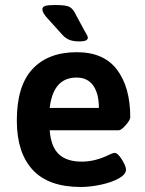

<svg xmlns="http://www.w3.org/2000/svg" viewBox="-20 -738 579 765"><path d="M47 -258Q47 -396 109.5 -463Q172 -530 286 -530Q394 -530 446.5 -460Q499 -390 499 -271Q499 -260 481 -239.5Q463 -219 454 -219H178Q183 -153 214.5 -123.5Q246 -94 306 -94Q360 -94 416 -122Q432 -129 436 -129Q449 -129 465.5 -102.5Q482 -76 482 -62Q482 -43 453 -27Q424 -11 381.5 -2Q339 7 302 7Q173 7 110 -61.5Q47 -130 47 -258ZM374 -308Q374 -365 351.5 -397Q329 -429 285 -429Q192 -429 178 -308ZM227 -601 171 -663Q149 -686 149 -701Q149 -711 160.5 -714.5Q172 -718 200 -718Q239 -718 253.5 -712Q268 -706 277 -689L317 -615Q319 -611 324.5 -602Q330 -593 330 -588Q330 -581 322.5 -577Q315 -573 295 -573Q273 -573 257 -579Q241 -585 227 -601Z"/></svg>

Font: Asap-SemiBold
Style: Regular
Weight: 600
Designer: Pablo Cosgaya
Foundry: Omnibus-Type
Version: Version 2.000; ttfautohint (v1.8)